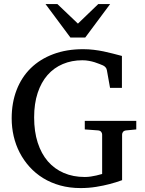

<svg xmlns="http://www.w3.org/2000/svg" viewBox="-20 -936 735 972"><path d="M619.1 -275.9Q608.4 -274.9 603.3 -268.8Q598.1 -262.7 598.1 -254.9V-23.9Q567.9 -12.7 533.7 -3.9Q504.4 3.9 466.6 10Q428.7 16.1 388.2 16.1Q332.5 16.1 284.9 2.9Q237.3 -10.3 198.5 -34.2Q159.7 -58.1 129.9 -91.1Q100.1 -124 79.8 -163.1Q59.6 -202.1 49.3 -246.3Q39.1 -290.5 39.1 -336.9Q39.1 -415.5 64 -480.2Q88.9 -544.9 135.7 -590.8Q182.6 -636.7 249.8 -661.9Q316.9 -687 400.9 -687Q429.2 -687 454.8 -683.8Q480.5 -680.7 504.4 -675.8Q528.3 -670.9 551.3 -664.8Q574.2 -658.7 597.2 -652.8V-491.2H537.1L521 -581.1Q519.5 -589.8 513.7 -595.9Q507.8 -602.1 501 -605Q493.7 -607.9 483.2 -612.3Q472.7 -616.7 459.5 -620.8Q446.3 -625 430.4 -627.9Q414.6 -630.9 397 -630.9Q342.8 -630.9 297.9 -611.8Q252.9 -592.8 220.7 -556.2Q188.5 -519.5 170.7 -465.6Q152.8 -411.6 152.8 -341.8Q152.8 -270 170.9 -213.9Q189 -157.7 222.4 -119.1Q255.9 -80.6 303.2 -60.3Q350.6 -40 409.2 -40Q425.8 -40 440.9 -42.5Q456.1 -44.9 467.8 -47.6Q479.5 -50.3 487.3 -52.7Q495.1 -55.2 497.1 -55.2V-254.9Q497.1 -262.7 491.9 -268.8Q486.8 -274.9 476.1 -275.9L409.2 -280.8V-324.2H669.9V-280.8ZM411.6 -746.1H336.4L210.4 -915.5H270.5L374.5 -816.4L477.5 -915.5H537.6Z"/></svg>

Font: Charis SIL Viet
Style: Regular
Weight: 400
Foundry: SIL International
Version: Version 5.000